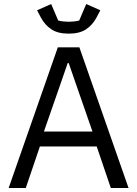

<svg xmlns="http://www.w3.org/2000/svg" viewBox="-20 -933 681 953"><path d="M618 0H530L460 -206H178L108 0H23L267 -698H374ZM439 -280 351 -533 321 -620H316L286 -533L198 -280ZM321 -766Q267 -766 235 -787.5Q203 -809 184 -844L164 -882L234 -913L269 -831Q281 -828 295 -826.5Q309 -825 321 -825Q333 -825 347 -826.5Q361 -828 373 -831L408 -913L478 -882L458 -844Q439 -809 407 -787.5Q375 -766 321 -766Z"/></svg>

Font: IBM Plex Sans Var
Style: Regular
Weight: 400
Designer: Mike Abbink, Paul van der Laan, Pieter van Rosmalen
Foundry: Bold Monday
Version: Version 3.000